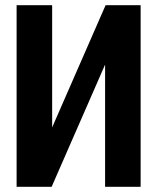

<svg xmlns="http://www.w3.org/2000/svg" viewBox="-20 -720 606 740"><path d="M522 0H385V-471L179 0H44V-700H181V-229L387 -700H522Z"/></svg>

Font: Tektur SemiCondensed SemiBold
Style: Regular
Weight: 600
Width: 4
Designer: Adam Jagosz
Foundry: Adam Jagosz
Version: Version 1.005;gftools[0.9.30]